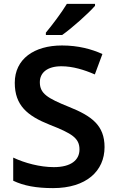

<svg xmlns="http://www.w3.org/2000/svg" viewBox="-20 -958 600 988"><path d="M469 -928V-938H324C297 -893 247 -827 216 -790V-778H300C350 -813 436 -890 469 -928ZM518 -201C518 -313 452 -361 335 -408C223 -453 185 -477 185 -535C185 -583 222 -617 296 -617C354 -617 413 -599 468 -575L507 -680C452 -705 383 -724 299 -724C155 -724 56 -654 56 -532C56 -416 120 -362 236 -316C351 -271 389 -247 389 -189C389 -134 345 -98 257 -98C186 -98 107 -119 48 -147V-28C102 -2 167 10 253 10C424 10 518 -78 518 -201Z"/></svg>

Font: Noto Sans Myanmar UI SemiBold
Style: Regular
Weight: 600
Designer: Monotype Design Team
Foundry: Monotype Imaging Inc.
Version: Version 2.103